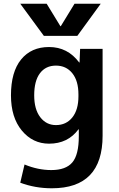

<svg xmlns="http://www.w3.org/2000/svg" viewBox="-20 -783 641 1033"><path d="M307 -642 381 -763H522L396 -590H216L89 -763H231L305 -642ZM244 -530Q344 -530 406 -447H408L411 -520H532V-53Q532 230 259 230Q169 230 89 200L112 102Q184 132 256 132Q334 132 369 91Q404 50 404 -50V-87H402Q345 -10 244 -10Q156 -10 97.5 -80.5Q39 -151 39 -270Q39 -396 93.5 -463Q148 -530 244 -530ZM164 -270Q164 -195 196.5 -152.5Q229 -110 281 -110Q336 -110 369 -151Q402 -192 402 -265V-275Q402 -348 369 -389Q336 -430 281 -430Q226 -430 195 -389Q164 -348 164 -270Z"/></svg>

Font: M PLUS 1p
Style: Bold
Weight: 700
Version: Version 1.062